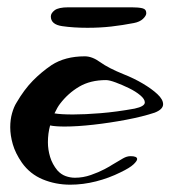

<svg xmlns="http://www.w3.org/2000/svg" viewBox="-20 -482 466 525"><path d="M172 23Q132 23 97 8.5Q62 -6 40 -37Q22 -63 15 -87.5Q8 -112 8 -134Q8 -155 13 -172.5Q18 -190 25 -201Q46 -237 69.5 -261Q93 -285 121 -304Q158 -328 212 -328Q232 -328 254 -312Q276 -296 318 -279Q346 -268 370.5 -253.5Q395 -239 410.5 -224.5Q426 -210 426 -197Q426 -183 403 -174Q370 -163 325 -154.5Q280 -146 235.5 -141Q191 -136 157 -136Q131 -136 117 -139Q111 -117 111 -93Q111 -73 117 -53Q123 -33 137 -16Q147 -5 159.5 -0.5Q172 4 185 4Q207 4 228.5 -3.5Q250 -11 266 -19.5Q282 -28 286 -31Q306 -43 316.5 -49Q327 -55 337 -55Q355 -55 355 -47Q355 -42 345 -32.5Q335 -23 310 -11Q278 5 242.5 14Q207 23 172 23ZM180 -169Q212 -169 255 -172.5Q298 -176 348 -185Q376 -191 376 -202Q376 -211 363.5 -221.5Q351 -232 332.5 -241Q314 -250 296.5 -256.5Q279 -263 270 -263Q227 -263 196.5 -245Q166 -227 144 -198Q137 -189 129 -172Q146 -169 180 -169ZM219 -406Q181 -406 150 -410.5Q119 -415 119 -437Q119 -446 129.5 -454Q140 -462 167 -462H340Q358 -462 369 -459.5Q380 -457 380 -446Q380 -439 371 -430.5Q362 -422 346 -419Q315 -413 284.5 -409.5Q254 -406 219 -406Z"/></svg>

Font: Grechen Fuemen
Style: Regular
Weight: 400
Designer: Robert E. Leuschke
Foundry: Robert E. Leuschke
Version: Version 1.010; ttfautohint (v1.8.3)